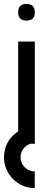

<svg xmlns="http://www.w3.org/2000/svg" viewBox="-20 -735 250 985"><path d="M158.2 230Q125.5 230 96.9 217.5Q68.4 205.1 46.9 183.6Q25.4 162.1 12.9 133.3Q0.5 104.5 0.5 72.3Q0.5 30.8 18.6 -2.9Q36.6 -36.6 73.2 -61.5V-522H158.7V2.4H136.7Q112.8 9.8 99.1 29.3Q85.4 48.8 85.4 72.3Q85.4 86.9 91.1 100.1Q96.7 113.3 106.7 123.3Q116.7 133.3 129.9 138.9Q143.1 144.5 158.2 144.5ZM115.7 -629.4Q73.2 -629.4 73.2 -671.9Q73.2 -714.8 115.7 -714.8Q158.7 -714.8 158.7 -671.9Q158.7 -629.4 115.7 -629.4Z"/></svg>

Font: Proletarsk
Style: Regular
Weight: 400
Designer: Peter Wiegel, original typeface by Carl Albert Fahrenwaldt 1901
Foundry: Peter Wiegel
Version: Version 1.000 2010 initial release